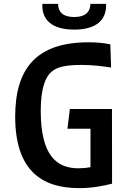

<svg xmlns="http://www.w3.org/2000/svg" viewBox="-20 -960 660 992"><path d="M554 -611 550 -731C518.5 -737.5 482 -741.5 437.5 -741.5C165 -741.5 58.5 -603 58.5 -357.5C58.5 -87 188 12 389 12C458 12 515 0 559 -11L558.5 -397H341L328.5 -295H447.5V-96C428 -92.5 408 -90.5 385 -90.5C274 -90.5 190.5 -154.5 190.5 -388C190.5 -507 216.5 -564.5 246 -589C273.5 -612.5 312 -624.5 403 -624.5C461 -624.5 510.5 -617.5 554 -611ZM199 -940C194.5 -856 250.5 -807 363.5 -807C476 -807 532 -856 528 -940H447C447 -900 422.5 -872 363.5 -872C304 -872 280 -900 280 -940Z"/></svg>

Font: Monaspace Argon SemiBold
Style: Regular
Weight: 600
Designer: Riley Cran & the Lettermatic Team
Foundry: Lettermatic
Version: Version 1.000 (Monaspace Argon)